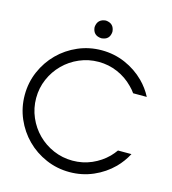

<svg xmlns="http://www.w3.org/2000/svg" viewBox="-131 -1008 1024 1140"><g transform="rotate(15 381.0 -438.5)"><path d="M97 -350Q97 -287.9 121 -232.3Q144.9 -176.8 186.4 -135.4Q227.8 -93.9 283.3 -69.9Q338.9 -46 401 -46Q463.1 -46 518.2 -69.9Q573.2 -93.9 614.1 -134.8Q631.8 -153 647 -174.2H729.8Q704 -125.3 665.2 -85.9Q614.1 -34.8 546 -5.3Q477.8 24.2 401 24.2Q324.2 24.2 256.1 -5.3Q187.9 -34.8 136.9 -85.9Q85.9 -136.9 56.3 -205.1Q26.8 -273.2 26.8 -350Q26.8 -426.8 56.3 -494.9Q85.9 -563.1 136.9 -614.1Q187.9 -665.2 256.1 -694.7Q324.2 -724.2 401 -724.2Q477.8 -724.2 546 -694.7Q614.1 -665.2 665.2 -614.1Q704 -575.3 729.8 -525.8H646Q631.8 -546 614.1 -563.1Q573.2 -605.1 518.2 -629Q463.1 -653 401 -653Q338.9 -653 283.3 -629Q227.8 -605.1 186.4 -563.6Q144.9 -522.2 121 -467.2Q97 -412.1 97 -350ZM323.2 -846Q327.3 -897 378.3 -901Q429.3 -897 432.8 -846Q429.3 -795.5 378.3 -792.4Q327.3 -795.5 323.2 -846Z"/></g></svg>

Font: Myanmar KatKuu
Style: Regular
Weight: 400
Designer: Khon Soe Zaw Thu
Foundry: MPUA
Version: Version 1.00 September 13, 2016, initial release